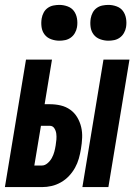

<svg xmlns="http://www.w3.org/2000/svg" viewBox="-37 -763 557 783"><path d="M299 0 385 -520H491L405 0ZM-17 0 69 -520H175L145 -338H166Q189 -338 210.5 -333Q232 -328 249.5 -315.5Q267 -303 278 -284.5Q289 -266 294 -245Q299 -224 298 -201Q297 -178 293 -155Q290 -136 284.5 -116.5Q279 -97 269 -79Q259 -61 244.5 -45.5Q230 -30 211.5 -19.5Q193 -9 173.5 -4.5Q154 0 134 0ZM134 -88Q146 -88 157 -97.5Q168 -107 174.5 -119Q181 -131 184.5 -144Q188 -157 190 -170Q192 -182 193 -194Q194 -206 192.5 -218Q191 -230 184.5 -240Q178 -250 166 -250H130L103 -88ZM405 -597Q388 -597 371.5 -603Q355 -609 345 -622Q335 -635 332.5 -652.5Q330 -670 333 -688Q335 -700 341 -711.5Q347 -723 357.5 -730.5Q368 -738 380.5 -740.5Q393 -743 405 -743Q422 -743 438.5 -737Q455 -731 464.5 -718Q474 -705 477 -687.5Q480 -670 477 -652Q475 -640 468.5 -628.5Q462 -617 451.5 -609.5Q441 -602 429 -599.5Q417 -597 405 -597ZM205 -597Q188 -597 171.5 -603Q155 -609 145 -622Q135 -635 132.5 -652.5Q130 -670 133 -688Q135 -700 141 -711.5Q147 -723 157.5 -730.5Q168 -738 180.5 -740.5Q193 -743 205 -743Q222 -743 238.5 -737Q255 -731 264.5 -718Q274 -705 277 -687.5Q280 -670 277 -652Q275 -640 268.5 -628.5Q262 -617 251.5 -609.5Q241 -602 229 -599.5Q217 -597 205 -597Z"/></svg>

Font: Iosevka Extrabold Oblique
Style: Regular
Weight: 800
Italic angle: -9°
Monospace: yes
Designer: Belleve Invis
Foundry: Belleve Invis
Version: Version 32.5.0; ttfautohint (v1.8.4)